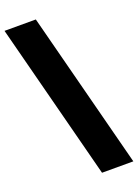

<svg xmlns="http://www.w3.org/2000/svg" viewBox="-171 -879 769 1069"><g transform="rotate(-20 213.0 -344.0)"><path d="M240 120 0 -808H185.5L425.5 120Z"/></g></svg>

Font: Encode Sans ExtraBold
Style: Regular
Weight: 800
Designer: Multiple Designers
Foundry: Impallari Type
Version: Version 2.000